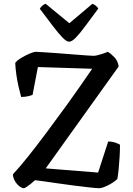

<svg xmlns="http://www.w3.org/2000/svg" viewBox="-20 -988 698 1008"><path d="M104 0Q95 0 81.5 -10.5Q68 -21 58 -38Q48 -55 48 -73Q85 -113 128.5 -167.5Q172 -222 222 -289Q272 -356 328 -433Q360 -478 394.5 -526.5Q429 -575 464 -627L179 -636L151 -490Q144 -487 128 -483Q112 -479 91 -479Q84 -504 77 -535Q70 -566 65.5 -598.5Q61 -631 60 -658Q68 -669 83.5 -679Q99 -689 116 -697.5Q133 -706 147 -711Q161 -716 167 -716Q175 -716 206 -714Q237 -712 279 -709Q321 -706 362.5 -702.5Q404 -699 434.5 -697Q465 -695 471 -695Q480 -695 494 -698.5Q508 -702 522.5 -707Q537 -712 546 -716Q562 -707 580.5 -687.5Q599 -668 603 -639L220 -104L495 -82L548 -245Q569 -245 586 -239Q603 -233 610 -228Q610 -198 608 -164.5Q606 -131 603 -100.5Q600 -70 596 -48Q586 -39 573.5 -30.5Q561 -22 547 -15Q533 -8 521 -4Q509 0 500 0Q486 0 450.5 -4Q415 -8 371 -13.5Q327 -19 283 -25.5Q239 -32 206.5 -36.5Q174 -41 164 -42Q152 -31 140 -21.5Q128 -12 118.5 -6Q109 0 104 0ZM343 -769Q329 -769 307 -792Q285 -815 255.5 -854Q226 -893 189 -942Q193 -950 202 -958Q211 -966 220 -968L344 -866L465 -968Q474 -965 483 -958Q492 -951 496 -943Q458 -892 429 -852.5Q400 -813 378.5 -791Q357 -769 343 -769Z"/></svg>

Font: Texturina 12pt Medium
Style: Regular
Weight: 500
Designer: Guillermo Torres Carreño
Foundry: Omnibus-Type
Version: Version 1.002